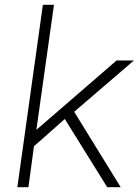

<svg xmlns="http://www.w3.org/2000/svg" viewBox="-20 -777 580 797"><path d="M52 0H98L121 -170L249 -283L425 0H481L288 -313L536 -526H464L131 -238L204 -757H158Z"/></svg>

Font: Mluvka ExtraLight
Style: Italic
Weight: 200
Italic angle: -8°
Designer: Modified by Jiří Krblich, Original typeface by Gumpita Rahayu
Foundry: Gumpita Rahayu & Jiří Krblich
Version: Version 2.000;Glyphs 3.1.1 (3134)